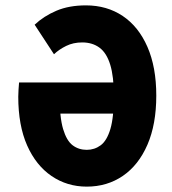

<svg xmlns="http://www.w3.org/2000/svg" viewBox="-20 -683 640 715"><path d="M303 12Q230 12 172 -27.5Q114 -67 81 -141.5Q48 -216 48 -323Q48 -336 49 -349Q50 -362 51 -376H445V-260H182L202 -327Q202 -246 215 -202.5Q228 -159 250.5 -142Q273 -125 303 -125Q332 -125 355 -142Q378 -159 391 -202.5Q404 -246 404 -327Q404 -398 390.5 -442Q377 -486 350.5 -505.5Q324 -525 286 -525Q253 -525 226.5 -512Q200 -499 181 -481L109 -591Q143 -623 190 -643Q237 -663 300 -663Q378 -663 437 -623.5Q496 -584 529 -508.5Q562 -433 562 -327Q562 -220 529 -144Q496 -68 437.5 -28Q379 12 303 12Z"/></svg>

Font: Source Code Pro ExtraBold
Style: Regular
Weight: 800
Monospace: yes
Designer: Paul D. Hunt, Teo Tuominen
Foundry: Adobe Systems Incorporated
Version: Version 1.018;hotconv 1.0.116;makeotfexe 2.5.65601